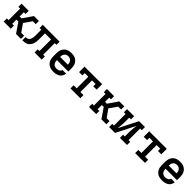

<svg xmlns="http://www.w3.org/2000/svg" viewBox="507 -2228 3936 3936"><g transform="rotate(45 2475.0 -260.0)"><path d="M58 0V-92H108V-428H58V-520H265V-428H215V-306H270L417 -520H560V-428H476L358 -260L476 -92H560V0H417L270 -214H215V-92H265V0Z M600 0V-92Q621 -92 642.5 -97.5Q664 -103 679.5 -117.5Q695 -132 703.5 -152Q712 -172 716 -193Q720 -214 720.5 -235.5Q721 -257 721 -279V-428H671V-520H1160V-428H1111V-92H1160V0H954V-92H1004V-428H828V-281Q828 -255 827 -228.5Q826 -202 822 -176Q818 -150 809 -125Q800 -100 785 -78Q770 -56 749.5 -39Q729 -22 704 -13Q679 -4 652.5 -2Q626 0 600 0Z M1503 8Q1473 8 1444 3Q1415 -2 1388.5 -15Q1362 -28 1340.5 -49Q1319 -70 1305.5 -96Q1292 -122 1286.5 -151.5Q1281 -181 1281 -210V-310Q1281 -339 1286.5 -368Q1292 -397 1305 -423.5Q1318 -450 1339 -471Q1360 -492 1386 -505Q1412 -518 1441.5 -523Q1471 -528 1500 -528Q1529 -528 1558.5 -523Q1588 -518 1614 -505Q1640 -492 1661 -471Q1682 -450 1695 -423.5Q1708 -397 1713.5 -368Q1719 -339 1719 -310V-214H1388V-210Q1388 -186 1394.5 -162Q1401 -138 1416.5 -119.5Q1432 -101 1455.5 -92.5Q1479 -84 1503 -84Q1520 -84 1537.5 -87Q1555 -90 1570.5 -97.5Q1586 -105 1597 -119.5Q1608 -134 1610 -151H1717Q1715 -127 1706 -103.5Q1697 -80 1681.5 -60.5Q1666 -41 1645 -27.5Q1624 -14 1600.5 -6Q1577 2 1552 5Q1527 8 1503 8ZM1388 -306H1612V-310Q1612 -326 1609.5 -342Q1607 -358 1601 -372.5Q1595 -387 1585 -399.5Q1575 -412 1561 -420.5Q1547 -429 1531.5 -432.5Q1516 -436 1500 -436Q1484 -436 1468.5 -432.5Q1453 -429 1439 -420.5Q1425 -412 1415 -399.5Q1405 -387 1399 -372.5Q1393 -358 1390.5 -342Q1388 -326 1388 -310Z M1995 0V-92H2084V-428H1980V-361H1883V-520H2392V-361H2295V-428H2191V-92H2280V0Z M2533 0V-92H2583V-428H2533V-520H2740V-428H2690V-306H2745L2892 -520H3035V-428H2951L2833 -260L2951 -92H3035V0H2892L2745 -214H2690V-92H2740V0Z M3115 0V-92H3164V-428H3115V-520H3321V-428H3271V-312Q3271 -286 3270 -260Q3269 -234 3266.5 -208Q3264 -182 3260.5 -156.5Q3257 -131 3254 -105L3464 -520H3635V-428H3586V-92H3635V0H3429V-92H3479V-208Q3479 -234 3480 -260Q3481 -286 3483.5 -312Q3486 -338 3489.5 -363.5Q3493 -389 3496 -415L3286 0Z M3870 0V-92H3959V-428H3855V-361H3758V-520H4267V-361H4170V-428H4066V-92H4155V0Z M4653 8Q4623 8 4594 3Q4565 -2 4538.5 -15Q4512 -28 4490.5 -49Q4469 -70 4455.5 -96Q4442 -122 4436.5 -151.5Q4431 -181 4431 -210V-310Q4431 -339 4436.5 -368Q4442 -397 4455 -423.5Q4468 -450 4489 -471Q4510 -492 4536 -505Q4562 -518 4591.5 -523Q4621 -528 4650 -528Q4679 -528 4708.5 -523Q4738 -518 4764 -505Q4790 -492 4811 -471Q4832 -450 4845 -423.5Q4858 -397 4863.5 -368Q4869 -339 4869 -310V-214H4538V-210Q4538 -186 4544.5 -162Q4551 -138 4566.5 -119.5Q4582 -101 4605.5 -92.5Q4629 -84 4653 -84Q4670 -84 4687.5 -87Q4705 -90 4720.5 -97.5Q4736 -105 4747 -119.5Q4758 -134 4760 -151H4867Q4865 -127 4856 -103.5Q4847 -80 4831.5 -60.5Q4816 -41 4795 -27.5Q4774 -14 4750.5 -6Q4727 2 4702 5Q4677 8 4653 8ZM4538 -306H4762V-310Q4762 -326 4759.5 -342Q4757 -358 4751 -372.5Q4745 -387 4735 -399.5Q4725 -412 4711 -420.5Q4697 -429 4681.5 -432.5Q4666 -436 4650 -436Q4634 -436 4618.5 -432.5Q4603 -429 4589 -420.5Q4575 -412 4565 -399.5Q4555 -387 4549 -372.5Q4543 -358 4540.5 -342Q4538 -326 4538 -310Z"/></g></svg>

Font: Iosevka Etoile Semibold
Style: Regular
Weight: 600
Designer: Belleve Invis
Foundry: Belleve Invis
Version: Version 22.1.2; ttfautohint (v1.8.4)